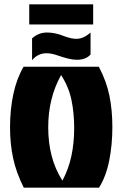

<svg xmlns="http://www.w3.org/2000/svg" viewBox="-20 -860 561 880"><path d="M89 0Q55 -67 40.5 -133.5Q26 -200 26 -276Q26 -357 41 -428Q56 -499 88 -554H433Q468 -488 481.5 -421.5Q495 -355 495 -278Q495 -196 480.5 -123.5Q466 -51 434 0ZM266 -32Q294 -84 307 -144Q320 -204 320 -273Q320 -342 307.5 -402Q295 -462 260 -516Q201 -410 201 -277Q201 -207 216.5 -146.5Q232 -86 266 -32ZM127 -584V-684Q156 -711 196 -711Q213 -711 233 -707Q253 -703 275 -694Q307 -682 330 -682Q363 -682 395 -711V-610Q373 -586 333 -586Q314 -586 292 -591.5Q270 -597 247 -605Q216 -616 194 -616Q153 -616 127 -584ZM114 -748V-840H407V-748Z"/></svg>

Font: Tac One
Style: Regular
Weight: 400
Designer: Oluseyi Olusanya, David Udoh, Eyiyemi Adegbite, Mirko Velimirović
Version: Version 1.003; ttfautohint (v1.8.4.7-5d5b)